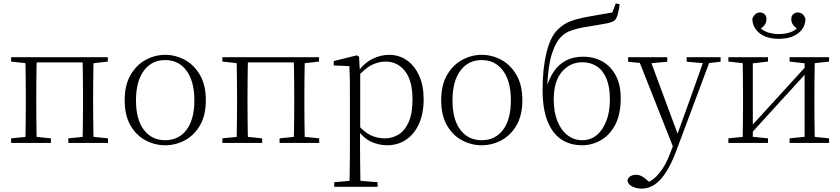

<svg xmlns="http://www.w3.org/2000/svg" viewBox="-20 -847 4981 1138"><path d="M130 0Q131 -24 131.5 -64.5Q132 -105 132.5 -148.5Q133 -192 133 -226V-283Q133 -316 132.5 -359.5Q132 -403 131.5 -443.5Q131 -484 130 -508H198Q197 -484 196.5 -443.5Q196 -403 195.5 -359.5Q195 -316 195 -283V-226Q195 -192 195.5 -148.5Q196 -105 196.5 -64.5Q197 -24 198 0ZM469 0Q470 -24 470.5 -64.5Q471 -105 471.5 -148.5Q472 -192 472 -226V-283Q472 -316 471.5 -359.5Q471 -403 470.5 -443.5Q470 -484 469 -508H535Q534 -484 533.5 -443.5Q533 -403 532.5 -359.5Q532 -316 532 -283V-226Q532 -192 532.5 -148.5Q533 -105 533.5 -64.5Q534 -24 535 0ZM46 0V-27L155 -38H175L282 -27V0ZM385 0V-27L493 -38H514L620 -27V0ZM46 -482V-508H163V-470H155ZM502 -470V-508H619V-482L514 -470ZM163 -477V-508H502V-477Z M959 14Q898 14 843 -15Q788 -44 753.5 -103.5Q719 -163 719 -253Q719 -343 754 -403Q789 -463 844 -492.5Q899 -522 959 -522Q1020 -522 1075 -492.5Q1130 -463 1165 -403Q1200 -343 1200 -253Q1200 -163 1165 -103.5Q1130 -44 1075 -15Q1020 14 959 14ZM959 -16Q1039 -16 1085.5 -77.5Q1132 -139 1132 -252Q1132 -365 1085.5 -428Q1039 -491 959 -491Q879 -491 832.5 -428Q786 -365 786 -252Q786 -139 832.5 -77.5Q879 -16 959 -16Z M1382 0Q1383 -24 1383.5 -64.5Q1384 -105 1384.5 -148.5Q1385 -192 1385 -226V-283Q1385 -316 1384.5 -359.5Q1384 -403 1383.5 -443.5Q1383 -484 1382 -508H1450Q1449 -484 1448.5 -443.5Q1448 -403 1447.5 -359.5Q1447 -316 1447 -283V-226Q1447 -192 1447.5 -148.5Q1448 -105 1448.5 -64.5Q1449 -24 1450 0ZM1721 0Q1722 -24 1722.5 -64.5Q1723 -105 1723.5 -148.5Q1724 -192 1724 -226V-283Q1724 -316 1723.5 -359.5Q1723 -403 1722.5 -443.5Q1722 -484 1721 -508H1787Q1786 -484 1785.5 -443.5Q1785 -403 1784.5 -359.5Q1784 -316 1784 -283V-226Q1784 -192 1784.5 -148.5Q1785 -105 1785.5 -64.5Q1786 -24 1787 0ZM1298 0V-27L1407 -38H1427L1534 -27V0ZM1637 0V-27L1745 -38H1766L1872 -27V0ZM1298 -482V-508H1415V-470H1407ZM1754 -470V-508H1871V-482L1766 -470ZM1415 -477V-508H1754V-477Z M1961 260V233L2073 223H2094L2218 233V260ZM2051 260Q2052 229 2052.5 189.5Q2053 150 2053.5 108.5Q2054 67 2054 32V-278Q2054 -330 2053.5 -374Q2053 -418 2051 -455L1958 -459V-485L2095 -519L2108 -511L2113 -425L2115 -420V-80L2114 -71V32Q2114 66 2114.5 107.5Q2115 149 2115.5 189Q2116 229 2117 260ZM2274 14Q2231 14 2185.5 -4.5Q2140 -23 2101 -75H2088L2100 -108Q2141 -62 2179 -44.5Q2217 -27 2261 -27Q2306 -27 2343 -50Q2380 -73 2402.5 -124Q2425 -175 2425 -257Q2425 -369 2380.5 -425.5Q2336 -482 2265 -482Q2225 -482 2184.5 -462.5Q2144 -443 2097 -389L2088 -420H2100Q2140 -475 2188.5 -498.5Q2237 -522 2285 -522Q2346 -522 2392 -489.5Q2438 -457 2464.5 -398Q2491 -339 2491 -259Q2491 -175 2463.5 -113.5Q2436 -52 2387 -19Q2338 14 2274 14Z M2835 14Q2774 14 2719 -15Q2664 -44 2629.5 -103.5Q2595 -163 2595 -253Q2595 -343 2630 -403Q2665 -463 2720 -492.5Q2775 -522 2835 -522Q2896 -522 2951 -492.5Q3006 -463 3041 -403Q3076 -343 3076 -253Q3076 -163 3041 -103.5Q3006 -44 2951 -15Q2896 14 2835 14ZM2835 -16Q2915 -16 2961.5 -77.5Q3008 -139 3008 -252Q3008 -365 2961.5 -428Q2915 -491 2835 -491Q2755 -491 2708.5 -428Q2662 -365 2662 -252Q2662 -139 2708.5 -77.5Q2755 -16 2835 -16Z M3431 14Q3359 14 3306.5 -21Q3254 -56 3225 -129Q3196 -202 3196 -316Q3196 -440 3219 -534.5Q3242 -629 3286 -672Q3323 -708 3366 -723Q3409 -738 3471 -749Q3506 -756 3542.5 -761.5Q3579 -767 3609 -773L3630 -827L3653 -821Q3648 -787 3642 -764Q3636 -741 3625 -728Q3611 -715 3571.5 -707.5Q3532 -700 3482 -692Q3440 -686 3408 -678.5Q3376 -671 3352.5 -661Q3329 -651 3311 -634Q3274 -600 3251 -528Q3228 -456 3223 -327L3219 -329Q3236 -385 3264.5 -426Q3293 -467 3336 -489Q3379 -511 3438 -511Q3499 -511 3549 -483.5Q3599 -456 3629 -401Q3659 -346 3659 -264Q3659 -168 3626 -106.5Q3593 -45 3540.5 -15.5Q3488 14 3431 14ZM3431 -16Q3480 -16 3516.5 -46Q3553 -76 3574 -130.5Q3595 -185 3595 -257Q3595 -332 3574.5 -381Q3554 -430 3517 -454Q3480 -478 3431 -478Q3359 -478 3310.5 -421.5Q3262 -365 3262 -258Q3262 -183 3284 -128.5Q3306 -74 3344.5 -45Q3383 -16 3431 -16Z M3784 271Q3753 271 3727.5 258.5Q3702 246 3699 223Q3702 206 3716.5 197.5Q3731 189 3750 189Q3767 189 3783.5 197.5Q3800 206 3816 221L3844 246L3814 259L3794 242Q3844 231 3884.5 183Q3925 135 3952 62L3980 -11L3983 -19L4073 -268L4158 -508H4196L3988 48Q3959 125 3927 174.5Q3895 224 3859.5 247.5Q3824 271 3784 271ZM3977 43 3759 -508H3828L4000 -44L4006 -30ZM3703 -481V-508H3935V-481L3825 -471H3801ZM4050 -481V-508H4251V-481L4170 -472H4156Z M4596 -617Q4525 -617 4483 -649.5Q4441 -682 4439 -735Q4445 -752 4456.5 -762.5Q4468 -773 4484 -773Q4501 -773 4512 -762.5Q4523 -752 4523 -733Q4523 -714 4511.5 -698.5Q4500 -683 4479 -672L4470 -701Q4492 -669 4525.5 -657Q4559 -645 4596 -645Q4635 -645 4668 -657Q4701 -669 4723 -701L4714 -672Q4693 -683 4681.5 -698.5Q4670 -714 4670 -733Q4670 -752 4681 -762.5Q4692 -773 4708 -773Q4726 -773 4737.5 -762.5Q4749 -752 4754 -735Q4753 -682 4710.5 -649.5Q4668 -617 4596 -617ZM4297 0V-27L4405 -38H4426L4532 -27V0ZM4660 0V-27L4765 -38H4786L4894 -27V0ZM4381 0Q4382 -24 4382.5 -64.5Q4383 -105 4383.5 -148.5Q4384 -192 4384 -226V-283Q4384 -316 4383.5 -359.5Q4383 -403 4382.5 -443.5Q4382 -484 4381 -508H4442V0ZM4422 -45 4392 -61H4398L4582 -262L4767 -465L4795 -447H4789L4605 -246ZM4749 0V-508H4810Q4809 -484 4808.5 -443.5Q4808 -403 4807.5 -359.5Q4807 -316 4807 -283V-226Q4807 -192 4807.5 -148.5Q4808 -105 4808.5 -64.5Q4809 -24 4810 0ZM4297 -482V-508H4532V-482L4427 -470H4406ZM4660 -482V-508H4894V-482L4787 -470H4766Z"/></svg>

Font: Noto Serif SC
Style: Regular
Weight: 200
Designer: Ryoko NISHIZUKA 西塚涼子 (kana & ideographs); Frank Grießhammer (Latin, Greek & Cyrillic); Wenlong ZHANG 张文龙 (bopomofo); San
Foundry: Adobe
Version: Version 2.001;hotconv 1.1.0;makeotfexe 2.6.0